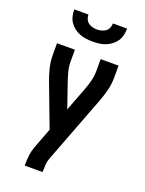

<svg xmlns="http://www.w3.org/2000/svg" viewBox="-174 -1037 848 1120"><g transform="rotate(20 250.0 -477.5)"><path d="M126 0V-7Q126 -36 129.5 -64.5Q133 -93 143 -120L191 -246L92 -508Q78 -545 68.5 -583.5Q59 -622 59 -662V-735H170V-662Q170 -630 178 -600Q186 -570 196 -541L247 -393L304 -542Q315 -571 322.5 -601Q330 -631 330 -662V-735H441V-662Q441 -622 431.5 -583.5Q422 -545 408 -508L247 -86Q240 -67 238.5 -47Q237 -27 237 -7V0ZM250 -815Q230 -815 209.5 -817.5Q189 -820 170 -827.5Q151 -835 134.5 -847.5Q118 -860 106.5 -877Q95 -894 90.5 -914.5Q86 -935 86 -955H174Q174 -941 179.5 -927.5Q185 -914 196.5 -905.5Q208 -897 222 -893.5Q236 -890 250 -890Q264 -890 278 -893.5Q292 -897 303.5 -905.5Q315 -914 320.5 -927.5Q326 -941 326 -955H414Q414 -935 409.5 -914.5Q405 -894 393.5 -877Q382 -860 365.5 -847.5Q349 -835 330 -827.5Q311 -820 290.5 -817.5Q270 -815 250 -815Z"/></g></svg>

Font: Iosevka Curly
Style: Bold
Weight: 700
Monospace: yes
Designer: Belleve Invis
Foundry: Belleve Invis
Version: Version 22.1.2; ttfautohint (v1.8.4)